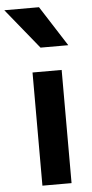

<svg xmlns="http://www.w3.org/2000/svg" viewBox="-95 -877 460 965"><g transform="rotate(-5 135.0 -394.5)"><path d="M79 53H226V-518H79ZM130 -639H270L140 -842H-35Z"/></g></svg>

Font: LINE Seed JP_OTF Bold
Style: Regular
Weight: 700
Designer: LINE & Fontrix & Fontworks
Version: Version 1.009